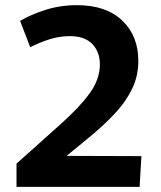

<svg xmlns="http://www.w3.org/2000/svg" viewBox="-20 -724 622 744"><path d="M44 -90Q143 -179 215.5 -243.5Q288 -308 327.5 -362.5Q367 -417 367 -474Q367 -523 337.5 -553.5Q308 -584 251 -584Q210 -584 171 -571.5Q132 -559 97 -541L58 -643Q98 -667 155.5 -685.5Q213 -704 278 -704Q391 -704 453.5 -644.5Q516 -585 516 -488Q516 -430 492.5 -381Q469 -332 429 -288.5Q389 -245 339.5 -203.5Q290 -162 238 -120L528 -119L521 0H44Z"/></svg>

Font: Murecho SemiBold
Style: Regular
Weight: 600
Designer: Neil Summerour
Foundry: Positype
Version: Version 1.010; ttfautohint (v1.8.3)